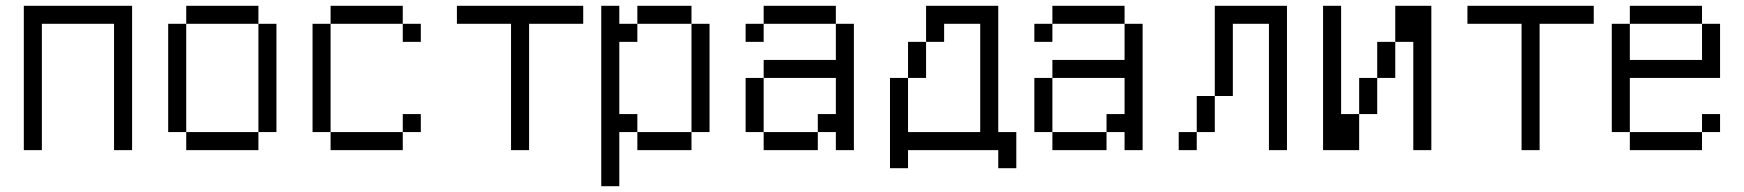

<svg xmlns="http://www.w3.org/2000/svg" viewBox="-20 -520 6040 665"><path d="M62.5 -500Q62.5 -500 62.5 0H125V-437.5H375V0H437.5Q437.5 0 437.5 -500Z M625 -62.5V0H875V-62.5ZM625 -62.5Q625 -62.5 625 -437.5H562.5Q562.5 -437.5 562.5 -62.5ZM875 -62.5H937.5Q937.5 -62.5 937.5 -437.5H875Q875 -437.5 875 -62.5ZM625 -437.5H875V-500H625Z M1437.5 -62.5V-125H1375V-62.5H1125V0H1375V-62.5ZM1437.5 -375V-437.5H1375V-375ZM1125 -62.5Q1125 -62.5 1125 -437.5H1062.5Q1062.5 -437.5 1062.5 -62.5ZM1125 -437.5H1375V-500H1125Z M2000 -437.5V-500H1562.5V-437.5H1750V0H1812.5V-437.5Z M2062.5 -500Q2062.5 -500 2062.5 125H2125V-62.5H2187.5V0H2375V-62.5H2187.5V-125H2125Q2125 -125 2125 -375H2187.5V-437.5H2125V-500ZM2375 -62.5H2437.5Q2437.5 -62.5 2437.5 -437.5H2375Q2375 -437.5 2375 -62.5ZM2187.5 -437.5H2375V-500H2187.5Z M2625 -62.5V0H2812.5V-62.5ZM2625 -62.5V-250H2562.5V-62.5ZM2875 -62.5V0H2937.5V-437.5H2875Q2875 -437.5 2875 -312.5H2625V-250H2875Q2875 -250 2875 -125H2812.5V-62.5ZM2625 -437.5H2562.5V-375H2625ZM2625 -437.5H2875V-500H2625Z M3437.5 0V62.5H3500Q3500 62.5 3500 -62.5H3437.5V-500H3187.5Q3187.5 -500 3187.5 -375H3125Q3125 -375 3125 -250H3062.5V62.5H3125V0ZM3125 -62.5V-250H3187.5Q3187.5 -250 3187.5 -375H3250V-437.5H3375Q3375 -437.5 3375 -62.5Z M3625 -62.5V0H3812.5V-62.5ZM3625 -62.5V-250H3562.5V-62.5ZM3875 -62.5V0H3937.5V-437.5H3875Q3875 -437.5 3875 -312.5H3625V-250H3875Q3875 -250 3875 -125H3812.5V-62.5ZM3625 -437.5H3562.5V-375H3625ZM3625 -437.5H3875V-500H3625Z M4125 -62.5H4062.5V0H4125ZM4125 -62.5H4187.5Q4187.5 -62.5 4187.5 -187.5H4125Q4125 -187.5 4125 -62.5ZM4375 -437.5V0H4437.5Q4437.5 0 4437.5 -500H4187.5V-187.5H4250Q4250 -187.5 4250 -437.5Z M4562.5 -500Q4562.5 -500 4562.5 0H4687.5Q4687.5 0 4687.5 -125H4625Q4625 -125 4625 -500ZM4875 -375Q4875 -375 4875 0H4937.5Q4937.5 0 4937.5 -500H4812.5Q4812.5 -500 4812.5 -375H4750Q4750 -375 4750 -250H4687.5Q4687.5 -250 4687.5 -125H4750Q4750 -125 4750 -250H4812.5Q4812.5 -250 4812.5 -375Z M5500 -437.5V-500H5062.5V-437.5H5250V0H5312.5V-437.5Z M5937.5 -62.5V-125H5875V-62.5H5625V0H5875V-62.5ZM5625 -62.5V-250H5937.5V-437.5H5875Q5875 -437.5 5875 -312.5H5625Q5625 -312.5 5625 -437.5H5562.5Q5562.5 -437.5 5562.5 -62.5ZM5625 -437.5H5875V-500H5625Z"/></svg>

Font: Unifont
Style: Regular
Weight: 500
Version: Version 15.1.04